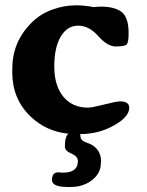

<svg xmlns="http://www.w3.org/2000/svg" viewBox="-20 -496 561 734"><path d="M250.5 218.8Q250.5 218.8 237.8 218.8Q178.7 218.8 178.7 191.9Q178.7 162.6 203.6 162.6Q213.9 164.1 220.7 164.1Q277.8 164.1 277.8 120.1Q277.8 101.6 252.9 91.1Q228 80.6 228 64.5Q228 25.4 241.7 15.1Q156.7 6.8 96.7 -50.8Q26.9 -117.7 26.9 -219.2Q26.9 -220.2 26.9 -220.7V-232.9Q26.9 -333.5 97.2 -405.8Q131.3 -441.4 177.7 -458.5Q224.1 -475.6 268.6 -475.6H279.8Q288.6 -475.6 302.2 -474.1L325.2 -471.2L336.4 -468.8Q356 -470.7 364.7 -470.7Q418.9 -470.7 445.3 -450Q471.7 -429.2 471.7 -369.1Q471.7 -331.5 463.1 -325Q454.6 -318.4 422.6 -318.4Q390.6 -318.4 355.5 -358.2Q320.3 -397.9 278.6 -397.9Q236.8 -397.9 212.2 -356.2Q187.5 -314.5 187.5 -241.7Q187.5 -168.9 221.9 -126.7Q256.3 -84.5 316.9 -84.5Q331.1 -84.5 377.9 -96.4Q424.8 -108.4 439 -108.4Q474.1 -108.4 474.1 -84Q474.1 -49.3 415.5 -16.4Q356.9 16.6 286.1 16.6Q287.6 20 287.6 24.9Q287.6 42 313.2 50Q338.9 58.1 352.5 76.4Q366.2 94.7 366.2 118.2V122.1L365.7 126.5Q365.7 166.5 331.8 192.6Q297.9 218.8 250.5 218.8Z"/></svg>

Font: Averia Serif Libre
Style: Bold
Weight: 700
Version: Version 1.002